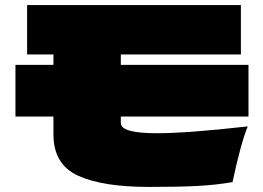

<svg xmlns="http://www.w3.org/2000/svg" viewBox="-20 -750 1040 758"><path d="M961 -290H457V-264Q457 -224 600 -224Q718 -224 958 -251Q930 -182 898 -31Q834 -20 761.5 -16Q689 -12 568 -12Q385 -12 288 -56.5Q191 -101 191 -219V-290H41V-494H191V-535H87V-730H931V-535H457V-494H961Z"/></svg>

Font: Dela Gothic One
Style: Regular
Weight: 400
Designer: aratakana
Foundry: aratakana
Version: Version 1.004